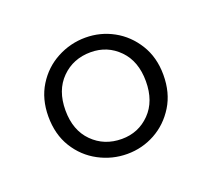

<svg xmlns="http://www.w3.org/2000/svg" viewBox="-63 -830 477 433"><g transform="rotate(-20 175.5 -613.5)"><path d="M177 -510Q217 -510 244.5 -538Q272 -566 272 -614Q272 -662 244.5 -690Q217 -718 177 -718Q135 -718 107 -690Q79 -662 79 -614Q79 -566 107 -538Q135 -510 177 -510ZM177 -474Q141 -474 109 -491Q77 -508 57.5 -539.5Q38 -571 38 -614Q38 -656 57.5 -687.5Q77 -719 109 -736Q141 -753 177 -753Q213 -753 244 -736Q275 -719 294.5 -687.5Q314 -656 314 -614Q314 -571 294.5 -539.5Q275 -508 244 -491Q213 -474 177 -474Z"/></g></svg>

Font: Noto Serif KR ExtraLight SemiBold
Style: Regular
Weight: 600
Version: Version 2.002-H1;hotconv 1.1.0;makeotfexe 2.6.0